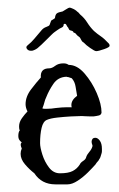

<svg xmlns="http://www.w3.org/2000/svg" viewBox="-20 -485 312 503"><path d="M125 -2Q89 -2 70 -31Q57 -41 45.5 -54.5Q34 -68 34 -82Q34 -89 37 -96Q32 -107 36 -111L37 -112Q34 -114 31 -118Q28 -122 28 -129Q28 -139 32 -144L31 -145Q30 -148 30 -154Q30 -165 37.5 -175.5Q45 -186 52 -193Q47 -203 47 -212Q47 -232 61.5 -251Q76 -270 87 -282Q85 -306 109 -306Q116 -306 124.5 -312.5Q133 -319 146 -319Q151 -319 154 -318Q157 -317 160 -315Q182 -315 201.5 -292.5Q221 -270 233.5 -241Q246 -212 246 -190Q245 -184 239 -182.5Q233 -181 225 -180H217Q210 -180 203.5 -180.5Q197 -181 194 -181Q184 -181 166 -180Q148 -179 130 -177Q112 -175 103 -171Q93 -167 89 -150Q85 -133 85 -110Q85 -99 91 -80Q97 -61 108.5 -46Q120 -31 137 -31Q159 -31 170.5 -37Q182 -43 189 -54Q191 -59 198 -63.5Q205 -68 206 -74Q208 -80 214 -87Q220 -94 222 -101Q223 -103 221.5 -106.5Q220 -110 220 -114Q220 -117 222 -120.5Q224 -124 230 -124Q236 -124 241.5 -116.5Q247 -109 247 -95Q247 -92 247 -89Q247 -86 246 -83Q243 -71 240 -68Q239 -65 236 -62Q233 -59 230 -54Q223 -46 210.5 -33.5Q198 -21 183.5 -11.5Q169 -2 157 -2ZM91 -201Q94 -200 97 -200Q100 -200 103 -200Q109 -200 114.5 -200.5Q120 -201 126 -202Q134 -203 141.5 -203.5Q149 -204 154 -204H168Q167 -206 167 -210Q167 -223 182 -234Q180 -245 178 -258Q176 -271 168 -280L159 -283Q156 -283 154 -284Q132 -283 120 -265.5Q108 -248 101 -230Q98 -224 96.5 -217.5Q95 -211 91 -201ZM232 -351Q228 -351 216 -359.5Q204 -368 202 -371Q199 -374 197 -375Q195 -376 193 -380Q190 -387 186.5 -389Q183 -391 179 -396Q177 -399 175 -399Q173 -399 172 -401Q172 -402 171.5 -402.5Q171 -403 171 -403Q167 -405 164 -405.5Q161 -406 159 -412Q156 -415 154 -419.5Q152 -424 147 -422Q147 -415 142 -413Q137 -411 130 -406L123 -401Q120 -399 114.5 -393.5Q109 -388 106 -385Q85 -364 78.5 -359Q72 -354 64 -352H61Q54 -352 50.5 -357Q47 -362 52 -366Q63 -375 69.5 -383Q76 -391 89 -406Q94 -412 101.5 -414.5Q109 -417 110 -420L114 -431Q117 -433 120.5 -435Q124 -437 124 -438Q125 -447 129 -450Q133 -453 144 -455Q146 -456 153 -460.5Q160 -465 162 -465Q165 -465 169 -463Q177 -460 183 -454Q185 -453 186.5 -451Q188 -449 190 -447Q201 -438 208.5 -426Q216 -414 226 -404Q235 -396 244 -390Q253 -384 265 -371Q267 -369 267 -366Q269 -362 253.5 -356.5Q238 -351 232 -351Z"/></svg>

Font: Are You Serious
Style: Regular
Weight: 400
Designer: Robert E. Leuschke
Foundry: Robert E. Leuschke
Version: Version 1.100